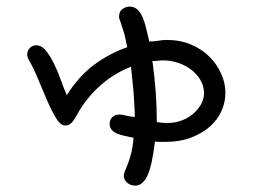

<svg xmlns="http://www.w3.org/2000/svg" viewBox="-20 -458 845 596"><path d="M353.5 -391.6Q349.6 -399.4 349.6 -407.2Q349.6 -421.9 359.9 -429.7Q370.1 -437.5 382.8 -437.5Q397.5 -437.5 407.2 -427.7Q417 -418 423.3 -402.8Q429.7 -387.7 434.1 -368.2Q438.5 -348.6 443.4 -329.1Q457 -329.1 470.7 -331.5Q484.4 -334 498 -334Q539.1 -334 572.8 -319.8Q606.4 -305.7 629.9 -282.2Q653.3 -258.8 666.5 -229.5Q679.7 -200.2 679.7 -169.9Q679.7 -140.6 667.5 -113.3Q655.3 -85.9 631.3 -64.9Q607.4 -43.9 572.8 -30.8Q538.1 -17.6 493.2 -17.6Q485.4 -17.6 477.1 -17.6Q468.8 -17.6 460.9 -18.6Q452.1 56.6 437.5 87.4Q422.9 118.2 399.4 118.2Q385.7 118.2 375 109.4Q364.3 100.6 364.3 86.9Q364.3 81.1 368.2 72.3Q372.1 63.5 377.4 49.3Q382.8 35.2 387.7 15.6Q392.6 -3.9 394.5 -30.3Q380.9 -33.2 367.2 -36.1Q353.5 -39.1 343.3 -43.5Q333 -47.9 326.7 -55.2Q320.3 -62.5 320.3 -74.2Q320.3 -85.9 328.6 -94.2Q336.9 -102.5 350.6 -102.5Q359.4 -102.5 369.1 -99.6Q378.9 -96.7 398.4 -94.7Q398.4 -114.3 397 -133.8Q395.5 -153.3 394.5 -172.9L386.7 -251Q336.9 -231.4 296.9 -197.3Q256.8 -163.1 228.5 -118.2Q223.6 -110.4 219.2 -102.1Q214.8 -93.8 209.5 -85.9Q204.1 -78.1 197.8 -73.2Q191.4 -68.4 182.6 -68.4Q168 -68.4 154.3 -90.8Q140.6 -113.3 127 -144.5Q113.3 -175.8 99.1 -210.4Q85 -245.1 70.3 -270.5Q64.5 -280.3 64.5 -289.1Q64.5 -300.8 72.8 -309.1Q81.1 -317.4 91.8 -317.4Q109.4 -317.4 123 -300.3Q136.7 -283.2 148.4 -258.8Q160.2 -234.4 169.4 -208Q178.7 -181.6 187.5 -163.1Q225.6 -222.7 272.5 -257.3Q319.3 -292 375 -311.5Q372.1 -325.2 369.6 -336.9Q367.2 -348.6 364.3 -358.4ZM453.1 -268.6Q460 -218.8 463.4 -172.4Q466.8 -126 466.8 -79.1Q482.4 -76.2 498 -76.2Q524.4 -76.2 545.4 -84.5Q566.4 -92.8 581.5 -106.4Q596.7 -120.1 605 -136.2Q613.3 -152.3 613.3 -168.9Q613.3 -190.4 602.5 -209Q591.8 -227.5 574.2 -241.2Q556.6 -254.9 533.7 -262.7Q510.7 -270.5 486.3 -270.5Q478.5 -270.5 471.7 -269.5Q464.8 -268.6 453.1 -268.6Z"/></svg>

Font: Hi Melody
Style: Regular
Weight: 400
Designer: YoonDesign Inc.
Foundry: YoonDesign Inc.
Version: Version 3.00